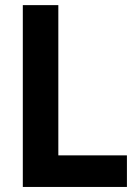

<svg xmlns="http://www.w3.org/2000/svg" viewBox="-20 -740 533 760"><path d="M70.3 -719.7H210.9V-125H482.4V0H70.3Z"/></svg>

Font: Reddit Sans Strawberry
Style: Bold
Weight: 700
Designer: Stephen Hutchings
Foundry: Reddit
Version: Version 1.013